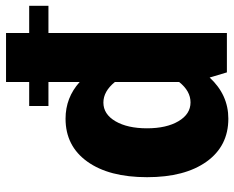

<svg xmlns="http://www.w3.org/2000/svg" viewBox="-92 -698 795 652"><g transform="rotate(-90 306.0 -372.5)"><path d="M611.8 -671.4V-606H271.5V-671.4ZM29.8 -271Q29.8 -400.4 82.8 -474.1Q135.7 -547.9 228.5 -547.9Q299.8 -547.9 353 -500V-750H519.5V0H385.7L368.2 -58.6Q309.6 4.9 228.5 4.9Q135.7 4.9 82.8 -68.8Q29.8 -142.6 29.8 -271ZM195.8 -271.5Q195.8 -205.1 220 -164.3Q244.1 -123.5 283.7 -123.5Q322.3 -123.5 353 -162.1V-380.4Q321.3 -419.4 283.2 -419.4Q243.7 -419.4 219.7 -378.4Q195.8 -337.4 195.8 -271.5Z"/></g></svg>

Font: Estedad-FD ExtraBold
Style: Regular
Weight: 800
Designer: Amin Abedi
Version: Version 7.3